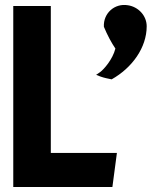

<svg xmlns="http://www.w3.org/2000/svg" viewBox="-20 -737 644 767"><path d="M566 -632C566 -675 532 -710 491 -716C438 -725 392 -684 395 -630C409 -596 426 -565 441 -543C430 -499 394 -459 380 -449L364 -438L382 -431C396 -426 411 -423 426 -420C508 -466 566 -547 566 -632ZM183 -126V-713H33V10H429L447 -126Z"/></svg>

Font: Bluebird
Style: SfBdNrw
Weight: 700
Designer: Jasper
Foundry: Cannot Into Space Fonts
Version: Version 0.98